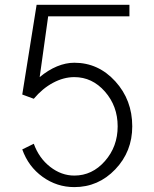

<svg xmlns="http://www.w3.org/2000/svg" viewBox="-20 -764 640 796"><path d="M120.1 -168Q141.6 -108.4 188 -72.3Q234.4 -36.1 288.1 -36.1Q362.3 -36.1 415 -96.2Q467.8 -156.2 467.8 -240.2Q467.8 -324.2 415 -384.3Q362.3 -444.3 288.1 -444.3Q244.1 -444.3 200.2 -420.9Q156.2 -397.5 120.1 -354.5L72.3 -372.1L131.8 -744.1H516.6V-696.3H179.7L144.5 -444.3Q179.7 -473.6 216.3 -488.8Q252.9 -503.9 288.1 -503.9Q387.7 -503.9 458 -426.8Q528.3 -349.6 528.3 -240.2Q528.3 -135.7 458 -62Q387.7 11.7 288.1 11.7Q215.8 11.7 156.7 -30.8Q97.7 -73.2 72.3 -144.5Z"/></svg>

Font: Lohit Tamil
Style: Regular
Weight: 400
Version: 2.91.1